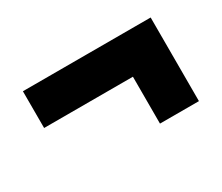

<svg xmlns="http://www.w3.org/2000/svg" viewBox="-62 -507 635 549"><g transform="rotate(-30 255.5 -232.0)"><path d="M466.1 -94.1H337.5V-325.6H466.1ZM44.3 -248.9V-370.2H466.1V-248.9Z"/></g></svg>

Font: Anek Bangla Medium
Style: Regular
Weight: 500
Designer: Sulekha Rajkumar (Bangla), Yesha Goshar (Latin)
Foundry: Ek Type
Version: Version 1.003